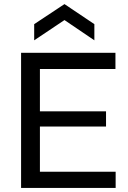

<svg xmlns="http://www.w3.org/2000/svg" viewBox="-20 -918 623 938"><path d="M83 0V-660H175V0ZM130 0V-79H545V0ZM130 -300V-374H498V-300ZM130 -581V-660H544V-581ZM147 -721V-800L295 -898L441 -800V-721L295 -820Z"/></svg>

Font: Bricolage Grotesque 48pt Condensed ExtraBold
Style: Regular
Weight: 400
Version: Version 1.000;gftools[0.9.30]